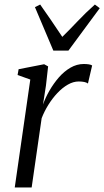

<svg xmlns="http://www.w3.org/2000/svg" viewBox="-20 -826 460 846"><path d="M45 0 113.5 -475.5 57.5 -495.5 62 -521 174.5 -543 192 -533.5 182.5 -449 169.5 -365.5Q180 -395.5 198 -426.8Q216 -458 239.2 -484.8Q262.5 -511.5 290.5 -527.8Q318.5 -544 349 -544Q361 -544 371 -542.5Q381 -541 386 -537.5L367.5 -458Q362 -462.5 351.2 -464.8Q340.5 -467 327 -467Q303 -467 279 -453.2Q255 -439.5 233 -416.2Q211 -393 193 -364Q175 -335 163.5 -305L119.5 0ZM215 -603 134 -794.5 157 -806Q180 -773.5 204.2 -738.2Q228.5 -703 254.5 -663.5Q289.5 -698 322.8 -733.2Q356 -768.5 398 -806L419.5 -790L281.5 -603Z"/></svg>

Font: Merriweather 72pt Light
Style: Italic
Weight: 300
Italic angle: -7.8°
Version: Version 2.101